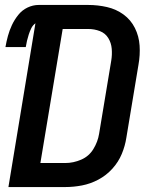

<svg xmlns="http://www.w3.org/2000/svg" viewBox="-20 -755 616 775"><path d="M14 0H244Q277 0 311 -6.5Q345 -13 377 -30Q409 -47 433.5 -74Q458 -101 471.5 -133.5Q485 -166 490 -199L539 -494Q546 -533 543.5 -571Q541 -609 524.5 -642Q508 -675 478.5 -696.5Q449 -718 412 -726.5Q375 -735 336 -735H136Q113 -735 91 -724.5Q69 -714 53.5 -694.5Q38 -675 28 -653.5Q18 -632 12 -610Q6 -588 2 -565H84Q86 -578 89 -590.5Q92 -603 96 -615.5Q100 -628 106 -640.5Q112 -653 123 -661ZM143 -97 233 -638H336Q361 -638 383 -629.5Q405 -621 417 -601.5Q429 -582 431 -558Q433 -534 429 -510L380 -215Q375 -183 357 -153.5Q339 -124 307.5 -110.5Q276 -97 244 -97Z"/></svg>

Font: Iosevka Sparkle Semibold
Style: Italic
Weight: 600
Italic angle: -9°
Designer: Belleve Invis
Foundry: Belleve Invis
Version: Version 4.5.0; ttfautohint (v1.8.3)